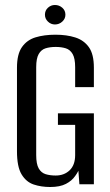

<svg xmlns="http://www.w3.org/2000/svg" viewBox="-20 -738 441 769"><path d="M181 11Q145 11 115 1Q85 -9 66.5 -39.5Q48 -70 48 -132V-467Q48 -521 68 -549.5Q88 -578 122.5 -588.5Q157 -599 202 -599Q247 -599 281.5 -588Q316 -577 336 -549Q356 -521 356 -467V-389H281V-469Q281 -504 271 -521.5Q261 -539 243.5 -544.5Q226 -550 203 -550Q180 -550 162.5 -544.5Q145 -539 135 -521.5Q125 -504 125 -469V-117Q125 -81 135 -63.5Q145 -46 162.5 -40.5Q180 -35 203 -35Q237 -35 259 -56Q281 -77 281 -117V-238H212V-284H356V0H298L294 -54Q291 -48 287.5 -42.5Q284 -37 281 -33Q268 -14 244 -1.5Q220 11 181 11ZM200 -640Q184 -640 172 -651.5Q160 -663 160 -679Q160 -696 172 -707Q184 -718 200 -718Q217 -718 229.5 -707Q242 -696 242 -679Q242 -663 229.5 -651.5Q217 -640 200 -640Z"/></svg>

Font: Alumni Sans Medium
Style: Regular
Weight: 500
Designer: Robert E. Leuschke
Foundry: Robert E. Leuschke
Version: Version 1.018